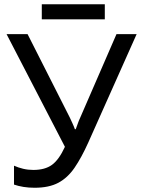

<svg xmlns="http://www.w3.org/2000/svg" viewBox="-20 -875 664 905"><path d="M624 -714 396 -203Q364 -132 331.5 -84.5Q299 -37 255 -13.5Q211 10 143 10Q115 10 90.5 6Q66 2 46 -5V-94Q66 -85 89 -79.5Q112 -74 137 -74Q192 -74 225 -98Q258 -122 286 -183L11 -714H110L309 -321Q314 -310 321 -295Q328 -280 333 -266H337Q341 -276 346.5 -292Q352 -308 357 -318L529 -714ZM474 -855V-784H177V-855Z"/></svg>

Font: Apis
Style: Regular
Weight: 400
Designer: Monotype Design Team
Foundry: Monotype Imaging Inc.
Version: Version 2.000; build 0001